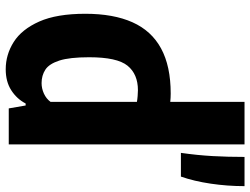

<svg xmlns="http://www.w3.org/2000/svg" viewBox="-120 -728 858 658"><g transform="rotate(90 309.0 -399.0)"><path d="M217.4 10.4Q167.3 10.4 123.9 -17Q80.5 -44.5 53.8 -104.5Q27.2 -164.5 27.2 -262.5Q27.2 -358.7 56.3 -423.9Q85.4 -489.1 146 -522Q206.6 -555 300.7 -555Q307.8 -555 315.1 -554.6Q322.5 -554.3 329.2 -553.5V-808H474.9V0H351.5L341.5 -57.9H334.7Q318.8 -27.4 289.2 -8.5Q259.7 10.4 217.4 10.4ZM264.7 -112.5Q283.1 -112.5 300.6 -120.4Q318.2 -128.4 329.2 -143.3V-439.2Q320.6 -440.8 309.1 -441.7Q297.6 -442.7 289.1 -442.7Q234.1 -442.7 205.1 -407Q176.2 -371.4 176.2 -275.6Q176.2 -208.7 187.5 -173.5Q198.9 -138.3 218.8 -125.4Q238.8 -112.5 264.7 -112.5ZM503.9 -590Q512 -646.4 514.9 -698.7Q517.8 -751 517.8 -808H617.9Q617.9 -749 609.4 -692Q601 -635.1 585.2 -590Z"/></g></svg>

Font: Encode Sans Condensed Thin
Style: Regular
Weight: 100
Width: 3
Designer: Multiple Designers
Foundry: Impallari Type
Version: Version 3.002